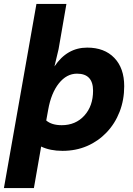

<svg xmlns="http://www.w3.org/2000/svg" viewBox="-41 -760 679 980"><path d="M132 200H-21L145 -740H298L258 -509L237 -421Q301 -517 404 -517Q492 -517 542.5 -464.5Q593 -412 593 -320Q593 -250 569.5 -189.5Q546 -129 503 -84Q460 -39 403 -14.5Q346 10 278 10Q215 10 169 -12L167 0ZM352 -384Q299 -384 259.5 -334.5Q220 -285 205 -200L195 -145Q223 -121 274 -121Q345 -121 389.5 -170Q434 -219 434 -297Q434 -384 352 -384Z"/></svg>

Font: Livvic
Style: Bold Italic
Weight: 700
Italic angle: -10°
Designer: Jacques Le Bailly, Baron von Fonthausen
Version: Version 1.001; ttfautohint (v1.8.2)